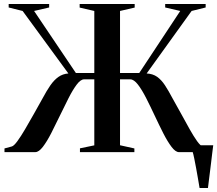

<svg xmlns="http://www.w3.org/2000/svg" viewBox="-20 -763 1090 963"><path d="M981 180Q977.5 158.5 973 132.8Q968.5 107 963.8 81Q959 55 954.5 32.8Q950 10.5 946 -2.5L923 -34.5H1049.5Q1047 -14.5 1044.2 7.5Q1041.5 29.5 1038.8 52.5Q1036 75.5 1033.2 98Q1030.5 120.5 1027.8 141.2Q1025 162 1023 180ZM2.5 0V-18.5L39.5 -28.5Q50 -31.5 67.2 -55Q84.5 -78.5 105.8 -114.8Q127 -151 150 -191.8Q173 -232.5 194 -270.5Q214 -308 232.5 -334.8Q251 -361.5 272.8 -377Q294.5 -392.5 323 -394.5L93.5 -708L23.5 -725.5V-743H226.5V-725.5L151 -708L360.5 -397H453V-708L379.5 -725V-743H655.5V-725L582 -708V-397H678.5L884 -708L808.5 -725.5V-743H1011.5V-725.5L941 -708L715.5 -394.5Q746.5 -393 768 -377.8Q789.5 -362.5 807.2 -335.5Q825 -308.5 845 -270.5Q866.5 -232.5 888.8 -191.8Q911 -151 931.2 -115Q951.5 -79 968.2 -55.5Q985 -32 996.5 -28.5L1032 -18.5V0H877.5Q860.5 0 840.5 -26.2Q820.5 -52.5 799.2 -94.2Q778 -136 756.2 -182.5Q734.5 -229 713.2 -270.8Q692 -312.5 671.8 -338.8Q651.5 -365 633.5 -365H582V-34.5L654 -18.5V0H381V-19L453 -34V-365H401.5Q384.5 -365 364.8 -338.8Q345 -312.5 323.8 -270.8Q302.5 -229 280.2 -182.5Q258 -136 236.5 -94.2Q215 -52.5 194.8 -26.2Q174.5 0 157 0Z"/></svg>

Font: Merriweather 144pt SemiBold
Style: Regular
Weight: 600
Version: Version 2.100